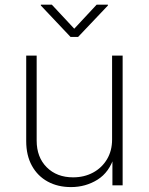

<svg xmlns="http://www.w3.org/2000/svg" viewBox="-20 -780 626 808"><path d="M278.8 7.3Q223.1 7.3 180.7 -15.9Q138.2 -39.1 114.3 -82.5Q90.3 -126 90.3 -186V-545.9H134.3V-188.5Q134.3 -118.2 176.8 -75.9Q219.2 -33.7 287.6 -33.7Q334.5 -33.7 371.6 -53.7Q408.7 -73.7 430.2 -109.6Q451.7 -145.5 451.7 -192.9V-545.9H496.1V0H453.1V-122.1H460.9Q440.4 -55.2 390.4 -23.9Q340.3 7.3 278.8 7.3ZM198.2 -760.3 292.5 -659.2 386.7 -760.3H434.1V-756.8L308.6 -624.5H276.9L151.9 -756.8V-760.3Z"/></svg>

Font: Inter ExtraLight
Style: Regular
Weight: 250
Designer: Rasmus Andersson
Foundry: rsms
Version: Version 4.001;git-66647c0bb